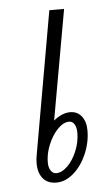

<svg xmlns="http://www.w3.org/2000/svg" viewBox="-46 -593 368 635"><g transform="rotate(-5 138.0 -275.0)"><path d="M233 -153Q233 -113 216.5 -75Q200 -37 173 -13.5Q146 10 116 10Q87 10 71.5 -8.5Q56 -27 56 -58Q56 -74 58 -83L142 -560H191L126 -195Q154 -218 181 -218Q205 -218 219 -200Q233 -182 233 -153ZM199 -148Q199 -166 192.5 -176.5Q186 -187 175 -187Q156 -187 137 -167.5Q118 -148 105.5 -118Q93 -88 93 -59Q93 -42 100 -31.5Q107 -21 118 -21Q137 -21 156 -40Q175 -59 187 -88.5Q199 -118 199 -148Z"/></g></svg>

Font: KoHo Light
Style: Italic
Weight: 300
Italic angle: -10°
Version: Version 1.000; ttfautohint (v1.6)